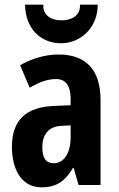

<svg xmlns="http://www.w3.org/2000/svg" viewBox="-20 -791 509 821"><path d="M398 -771H322C324 -721 283 -704 242 -704C202 -704 163 -723 165 -771H87C89 -664 158 -606 241 -606C324 -606 398 -672 398 -771ZM230 -558C175 -558 116 -541 66 -512L107 -416C153 -442 185 -453 220 -453C263 -453 282 -421 282 -370V-341L210 -338C93 -333 31 -279 31 -163C31 -74 67 10 158 10C222 10 259 -17 292 -73H295L316 0H410V-363C410 -494 346 -558 230 -558ZM244 -253 282 -255V-204C282 -136 253 -93 210 -93C178 -93 161 -113 161 -161C161 -216 188 -251 244 -253Z"/></svg>

Font: Noto Sans Malayalam ExtraCondensed
Style: Bold
Weight: 700
Width: 2
Designer: Jelle Bosma - Monotype Design Team
Foundry: Monotype Imaging Inc.
Version: Version 2.104